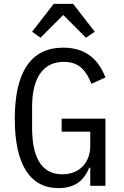

<svg xmlns="http://www.w3.org/2000/svg" viewBox="-20 -955 640 987"><path d="M444 0H522V-345H297V-278H444V-206C444 -120 390 -59 300 -59C186 -59 145 -158 145 -298V-406C145 -546 196 -637 308 -637C392 -637 425 -586 450 -524L522 -557C492 -633 436 -710 305 -710C137 -710 56 -582 56 -344C56 -116 130 12 281 12C377 12 416 -39 439 -93H444ZM256 -935 145 -792 188 -761 305 -878 422 -761 467 -792 356 -935Z"/></svg>

Font: IBM Plex Mono
Style: Regular
Weight: 400
Monospace: yes
Designer: Mike Abbink, Paul van der Laan, Pieter van Rosmalen
Foundry: Bold Monday
Version: Version 2.004